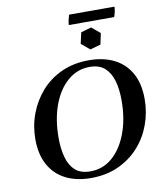

<svg xmlns="http://www.w3.org/2000/svg" viewBox="-107 -1104 1023 1204"><g transform="rotate(-10 405.0 -501.5)"><path d="M488 -715Q581 -715 649 -680.5Q717 -646 754 -579.5Q791 -513 791 -415Q791 -330 762.5 -252.5Q734 -175 680 -115Q626 -55 549 -20Q472 15 375 15Q282 15 214 -19.5Q146 -54 109 -121Q72 -188 72 -285Q72 -370 101 -447Q130 -524 183.5 -584.5Q237 -645 314 -680Q391 -715 488 -715ZM378 -27Q458 -27 518 -79Q578 -131 612.5 -222.5Q647 -314 647 -432Q647 -501 632 -555Q617 -609 582 -641Q547 -673 485 -673Q407 -673 346 -621Q285 -569 251 -477.5Q217 -386 217 -267Q217 -200 231.5 -145.5Q246 -91 281 -59Q316 -27 378 -27ZM538 -915 592 -870 577 -799 510 -780 456 -825 472 -896ZM692 -954H403Q403 -967 407.5 -986Q412 -1005 416 -1018H705Q705 -1005 701 -986Q697 -967 692 -954Z"/></g></svg>

Font: Poltawski Nowy Medium
Style: Italic
Weight: 500
Italic angle: -12°
Version: Version 1.001;gftools[0.9.25]